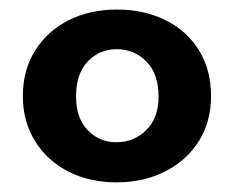

<svg xmlns="http://www.w3.org/2000/svg" viewBox="-20 -729 490 402"><path d="M27.8 -527.8Q27.8 -582 53.5 -623Q79.1 -664.1 123.5 -686.5Q168 -709 225.1 -709Q282.2 -709 327.1 -686.5Q372.1 -664.1 397 -623Q421.9 -582 421.9 -527.8Q421.9 -474.6 396.5 -433.8Q371.1 -393.1 325.9 -370.1Q280.8 -347.2 224.1 -347.2Q167 -347.2 122.6 -370.1Q78.1 -393.1 53 -434.1Q27.8 -475.1 27.8 -527.8ZM139.2 -526.9Q139.2 -481.9 163.6 -456.5Q188 -431.2 224.1 -431.2Q260.3 -431.2 286.1 -456.5Q312 -481.9 312 -526.9Q312 -574.2 286.6 -600.1Q261.2 -626 224.1 -626Q188 -626 163.6 -600.1Q139.2 -574.2 139.2 -526.9Z"/></svg>

Font: Poppins SemiBold
Style: Regular
Weight: 600
Designer: Ninad Kale (Devanagari), Jonny Pinhorn (Latin)
Foundry: Indian Type Foundry
Version: 4.004